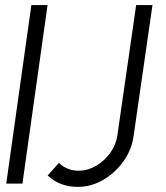

<svg xmlns="http://www.w3.org/2000/svg" viewBox="-20 -720 650 753"><path d="M4.5 0 103 -700H166.5L68 0ZM284.5 13Q250.5 13 220.2 1.8Q190 -9.5 167 -32L211 -81Q225.5 -67 245 -58.8Q264.5 -50.5 288.5 -50.5Q324 -50.5 356.8 -69.8Q389.5 -89 412 -120Q434.5 -151 440 -187L514 -700H578L504 -187Q497 -134 465 -88.5Q433 -43 385.5 -15Q338 13 284.5 13Z"/></svg>

Font: Urbanist Light
Style: Italic
Weight: 300
Italic angle: -8°
Designer: Corey Hu
Foundry: Corey Hu
Version: Version 1.330; ttfautohint (v1.8.4.7-5d5b)